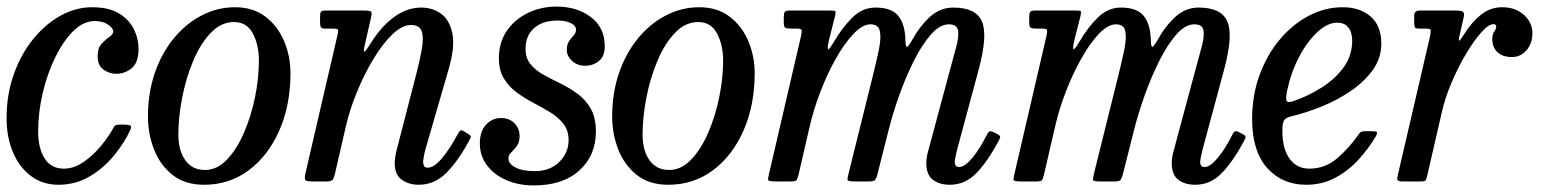

<svg xmlns="http://www.w3.org/2000/svg" viewBox="-22 -552 4692 584"><path d="M399.5 -404.5Q399.5 -361 378.2 -344.2Q357 -327.5 331.5 -327.5Q310.5 -327.5 292.8 -340.2Q275 -353 275 -380.5Q275 -406 286.8 -418.8Q298.5 -431.5 310.2 -439.2Q322 -447 322.5 -457Q322.5 -466 306.8 -477Q291 -488 266 -488Q232 -488 201.2 -457.8Q170.5 -427.5 146.2 -378Q122 -328.5 108 -269.5Q94 -210.5 94 -152.5Q94 -101 113.8 -70Q133.5 -39 172 -39Q203 -39 232.2 -59.2Q261.5 -79.5 285 -108Q308.5 -136.5 322 -161.5Q325.5 -168.5 329.2 -170.8Q333 -173 344.5 -173H355Q370 -173 374.5 -170Q379 -167 374.5 -157Q357.5 -119.5 326.2 -80.8Q295 -42 251.8 -16Q208.5 10 156 10Q107.5 10 72 -16.8Q36.5 -43.5 17.2 -89.2Q-2 -135 -2 -192.5Q-2 -263.5 19.5 -324.8Q41 -386 78 -432Q115 -478 161.5 -504Q208 -530 258 -530Q310 -530 341 -510.5Q372 -491 385.8 -462Q399.5 -433 399.5 -404.5Z M428 -197.5Q428 -270 449.2 -331Q470.5 -392 507.5 -436.5Q544.5 -481 592.2 -505.5Q640 -530 693 -530Q748 -530 785.5 -501.2Q823 -472.5 842.2 -426.8Q861.5 -381 861.5 -329.5Q861.5 -232.5 827.8 -155.5Q794 -78.5 734.8 -34.2Q675.5 10 598.5 10Q540.5 10 502.8 -20Q465 -50 446.5 -97.5Q428 -145 428 -197.5ZM520.5 -142.5Q520.5 -94.5 541.5 -64.8Q562.5 -35 601.5 -35Q638 -35 668.2 -66.5Q698.5 -98 720.2 -148.5Q742 -199 753.8 -257Q765.5 -315 765.5 -367.5Q765.5 -415.5 747 -450.2Q728.5 -485 690 -485Q650.5 -485 619 -452Q587.5 -419 565.5 -366.5Q543.5 -314 532 -254.5Q520.5 -195 520.5 -142.5Z M969.5 -520H1084.5Q1103.5 -520 1106.8 -516.5Q1110 -513 1106.5 -498.5L1088.5 -419.5Q1082.5 -395 1086 -394.8Q1089.5 -394.5 1105 -419.5Q1137.5 -472 1177 -500.5Q1216.5 -529 1259.5 -529Q1292.5 -529 1318.8 -510.8Q1345 -492.5 1353.8 -451.2Q1362.5 -410 1342.5 -341L1271.5 -96Q1269.5 -89 1267.2 -76.2Q1265 -63.5 1265 -60Q1265 -52.5 1267.8 -47.2Q1270.5 -42 1279.5 -42Q1298.5 -42 1323 -71.5Q1347.5 -101 1369 -142Q1373.5 -150 1377 -153.8Q1380.5 -157.5 1387.5 -153.5L1400.5 -145.5Q1406.5 -142 1409 -139.2Q1411.5 -136.5 1407.5 -129Q1374.5 -66 1337.5 -28Q1300.5 10 1251.5 10Q1222 10 1200.2 -5.2Q1178.5 -20.5 1178.5 -56.5Q1178.5 -62 1180 -73Q1181.5 -84 1183.5 -92L1245 -330Q1256 -372.5 1261.5 -405.5Q1267 -438.5 1260.5 -457.2Q1254 -476 1228 -476Q1201 -476 1171.2 -447.2Q1141.5 -418.5 1113.5 -372Q1085.5 -325.5 1063.5 -271.8Q1041.5 -218 1030 -167.5L997 -24.5Q994.5 -13 990.8 -6.5Q987 0 971.5 0H932.5Q911 0 907.2 -3.8Q903.5 -7.5 907 -24.5L1005 -447.5Q1008 -460.5 1005 -462.8Q1002 -465 991.5 -465H968.5Q956 -465 953.8 -469.5Q951.5 -474 951.5 -486.5V-500.5Q951.5 -513 954.5 -516.5Q957.5 -520 969.5 -520Z M1707.5 -125.5Q1707.5 -155 1692 -175Q1676.5 -195 1652.5 -209.8Q1628.5 -224.5 1601.2 -238.8Q1574 -253 1550 -270.5Q1526 -288 1510.8 -313Q1495.5 -338 1495.5 -375Q1495.5 -423.5 1519.8 -458.5Q1544 -493.5 1584 -512.8Q1624 -532 1671 -532Q1733 -532 1775.2 -500Q1817.5 -468 1817.5 -411Q1817.5 -381 1799.8 -366.5Q1782 -352 1758 -352Q1734 -352 1718 -366.8Q1702 -381.5 1702 -400Q1702 -417 1709 -427Q1716 -437 1723 -444.5Q1730 -452 1730 -462Q1730 -474 1714.2 -481.8Q1698.5 -489.5 1674 -489.5Q1628.5 -489.5 1602.5 -466.5Q1576.5 -443.5 1576.5 -403.5Q1576.5 -375 1591.8 -356.5Q1607 -338 1631.5 -324.5Q1656 -311 1683.2 -297.8Q1710.5 -284.5 1735 -266.5Q1759.5 -248.5 1775 -221.2Q1790.5 -194 1790.5 -152Q1790.5 -79.5 1740.5 -33.8Q1690.5 12 1601.5 12Q1554.5 12 1517.2 -4.5Q1480 -21 1458.8 -49.8Q1437.5 -78.5 1437.5 -116Q1437.5 -152 1456.2 -172.5Q1475 -193 1501.5 -193Q1527.5 -193 1543 -177Q1558.5 -161 1558.5 -137Q1558 -118 1549.5 -107Q1541 -96 1532.8 -88.2Q1524.5 -80.5 1524.5 -70.5Q1524.5 -53.5 1546 -42.5Q1567.5 -31.5 1604.5 -31.5Q1651 -31.5 1679.2 -59.5Q1707.5 -87.5 1707.5 -125.5Z M1840 -197.5Q1840 -270 1861.2 -331Q1882.5 -392 1919.5 -436.5Q1956.5 -481 2004.2 -505.5Q2052 -530 2105 -530Q2160 -530 2197.5 -501.2Q2235 -472.5 2254.2 -426.8Q2273.5 -381 2273.5 -329.5Q2273.5 -232.5 2239.8 -155.5Q2206 -78.5 2146.8 -34.2Q2087.5 10 2010.5 10Q1952.5 10 1914.8 -20Q1877 -50 1858.5 -97.5Q1840 -145 1840 -197.5ZM1932.5 -142.5Q1932.5 -94.5 1953.5 -64.8Q1974.5 -35 2013.5 -35Q2050 -35 2080.2 -66.5Q2110.5 -98 2132.2 -148.5Q2154 -199 2165.8 -257Q2177.5 -315 2177.5 -367.5Q2177.5 -415.5 2159 -450.2Q2140.5 -485 2102 -485Q2062.5 -485 2031 -452Q1999.5 -419 1977.5 -366.5Q1955.5 -314 1944 -254.5Q1932.5 -195 1932.5 -142.5Z M2381 -520H2499Q2515 -520 2518 -518.5Q2521 -517 2518 -503.5L2499.5 -430.5Q2494 -406.5 2496.5 -402.5Q2499 -398.5 2515 -425.5Q2539 -467 2570 -498Q2601 -529 2641 -529Q2690 -529 2710.5 -503.5Q2731 -478 2732 -428.5Q2732.5 -410 2736.2 -409.5Q2740 -409 2751 -428Q2777 -474.5 2807.8 -501.8Q2838.5 -529 2877.5 -529Q2946 -529 2964.5 -487.2Q2983 -445.5 2955 -341L2889 -96Q2887 -89 2884.5 -76.2Q2882 -63.5 2882 -60Q2882 -44 2895.5 -44Q2912.5 -44 2935.5 -71.8Q2958.5 -99.5 2979.5 -141.5Q2983 -149 2986.8 -151.8Q2990.5 -154.5 2999 -150.5L3011 -144.5Q3018.5 -140.5 3019.8 -137.2Q3021 -134 3016.5 -125Q2983.5 -63 2948.8 -26.5Q2914 10 2867 10Q2835.5 10 2815.5 -5.2Q2795.5 -20.5 2795.5 -56.5Q2795.5 -62 2797 -73Q2798.5 -84 2801 -92L2865 -330Q2876 -372 2885.5 -405.5Q2895 -439 2892.2 -458.5Q2889.5 -478 2864 -478Q2837 -478 2810 -447.5Q2783 -417 2758.2 -368Q2733.5 -319 2713.2 -262.2Q2693 -205.5 2680 -153L2646.5 -20.5Q2643 -7.5 2638.8 -3.8Q2634.5 0 2618 0H2580Q2557.5 0 2556.2 -4.2Q2555 -8.5 2559.5 -26L2635 -330Q2645.5 -371.5 2652 -405Q2658.5 -438.5 2654 -458.2Q2649.5 -478 2626 -478Q2602 -478 2574.8 -449.8Q2547.5 -421.5 2521.2 -375.2Q2495 -329 2473.8 -274Q2452.5 -219 2440.5 -166L2407 -21Q2403.5 -7 2400.5 -3.5Q2397.5 0 2380 0H2338Q2315.5 0 2314.5 -4.8Q2313.5 -9.5 2318 -27L2414.5 -442.5Q2417.5 -457.5 2416 -461.2Q2414.5 -465 2401 -465H2384Q2370.5 -465 2366.2 -467.8Q2362 -470.5 2362 -483.5V-497.5Q2362 -511 2364.8 -515.5Q2367.5 -520 2381 -520Z M3127.5 -520H3245.5Q3261.5 -520 3264.5 -518.5Q3267.5 -517 3264.5 -503.5L3246 -430.5Q3240.5 -406.5 3243 -402.5Q3245.5 -398.5 3261.5 -425.5Q3285.5 -467 3316.5 -498Q3347.5 -529 3387.5 -529Q3436.5 -529 3457 -503.5Q3477.5 -478 3478.5 -428.5Q3479 -410 3482.8 -409.5Q3486.5 -409 3497.5 -428Q3523.5 -474.5 3554.2 -501.8Q3585 -529 3624 -529Q3692.5 -529 3711 -487.2Q3729.5 -445.5 3701.5 -341L3635.5 -96Q3633.5 -89 3631 -76.2Q3628.5 -63.5 3628.5 -60Q3628.5 -44 3642 -44Q3659 -44 3682 -71.8Q3705 -99.5 3726 -141.5Q3729.5 -149 3733.2 -151.8Q3737 -154.5 3745.5 -150.5L3757.5 -144.5Q3765 -140.5 3766.2 -137.2Q3767.5 -134 3763 -125Q3730 -63 3695.2 -26.5Q3660.5 10 3613.5 10Q3582 10 3562 -5.2Q3542 -20.5 3542 -56.5Q3542 -62 3543.5 -73Q3545 -84 3547.5 -92L3611.5 -330Q3622.5 -372 3632 -405.5Q3641.5 -439 3638.8 -458.5Q3636 -478 3610.5 -478Q3583.5 -478 3556.5 -447.5Q3529.5 -417 3504.8 -368Q3480 -319 3459.8 -262.2Q3439.5 -205.5 3426.5 -153L3393 -20.5Q3389.5 -7.5 3385.2 -3.8Q3381 0 3364.5 0H3326.5Q3304 0 3302.8 -4.2Q3301.5 -8.5 3306 -26L3381.5 -330Q3392 -371.5 3398.5 -405Q3405 -438.5 3400.5 -458.2Q3396 -478 3372.5 -478Q3348.5 -478 3321.2 -449.8Q3294 -421.5 3267.8 -375.2Q3241.5 -329 3220.2 -274Q3199 -219 3187 -166L3153.5 -21Q3150 -7 3147 -3.5Q3144 0 3126.5 0H3084.5Q3062 0 3061 -4.8Q3060 -9.5 3064.5 -27L3161 -442.5Q3164 -457.5 3162.5 -461.2Q3161 -465 3147.5 -465H3130.5Q3117 -465 3112.8 -467.8Q3108.5 -470.5 3108.5 -483.5V-497.5Q3108.5 -511 3111.2 -515.5Q3114 -520 3127.5 -520Z M3786.5 -190Q3786.5 -262 3809.2 -324Q3832 -386 3871 -432.2Q3910 -478.5 3959.2 -504.2Q4008.5 -530 4062 -530Q4114.5 -530 4147 -501.8Q4179.5 -473.5 4179.5 -419.5Q4179.5 -375.5 4153.8 -339.5Q4128 -303.5 4087 -275.5Q4046 -247.5 3998.5 -228.2Q3951 -209 3907 -198.5Q3890.5 -195 3884.5 -187Q3878.5 -179 3878.5 -155Q3878.5 -99.5 3900.5 -69.2Q3922.5 -39 3960.5 -39Q4009.5 -39 4046.8 -71.8Q4084 -104.5 4111 -144Q4115 -150 4119.2 -151.5Q4123.5 -153 4134.5 -153H4149Q4163 -153 4165.8 -150.2Q4168.5 -147.5 4162 -136Q4140 -99 4109.2 -65.5Q4078.5 -32 4038.8 -11Q3999 10 3951 10Q3878 10 3832.2 -41.2Q3786.5 -92.5 3786.5 -190ZM3911 -244Q3956.5 -259.5 3997.8 -285.5Q4039 -311.5 4064.8 -347Q4090.5 -382.5 4091 -427Q4091 -453 4079.5 -468Q4068 -483 4045 -483Q4015.5 -483 3984.8 -454.2Q3954 -425.5 3929.5 -379Q3905 -332.5 3893.5 -278Q3889 -258 3890.5 -248Q3892 -238 3911 -244Z M4298 -520H4404.5Q4422 -520 4427.5 -516.5Q4433 -513 4430 -499L4418.5 -449Q4413.5 -428 4416.5 -428.5Q4419.5 -429 4431.5 -448Q4454.5 -485 4483 -507.5Q4511.5 -530 4547 -530Q4587.5 -530 4613.2 -506.8Q4639 -483.5 4639 -451Q4639 -419.5 4621 -399Q4603 -378.5 4577 -378.5Q4548.5 -378.5 4532.8 -393.2Q4517 -408 4517 -433Q4517 -447.5 4523 -456Q4529 -464.5 4529 -471Q4529 -478.5 4520.5 -478.5Q4506 -478.5 4483.8 -453.8Q4461.5 -429 4437.5 -388.8Q4413.5 -348.5 4393.2 -301Q4373 -253.5 4363 -208.5L4319 -17Q4316 -5.5 4313.5 -2.8Q4311 0 4296.5 0H4245.5Q4230 0 4228.5 -5Q4227 -10 4230 -21L4328 -442.5Q4331 -458 4329.2 -461.5Q4327.5 -465 4312.5 -465H4294Q4283.5 -465 4281.5 -469.2Q4279.5 -473.5 4279.5 -486V-505.5Q4279.5 -520 4298 -520Z"/></svg>

Font: Besley* Narrow
Style: Italic
Weight: 400
Width: 4
Italic angle: -13°
Designer: Owen Earl
Foundry: indestructible type*
Version: Version 3.000; ttfautohint (v1.8.3)